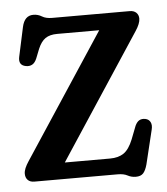

<svg xmlns="http://www.w3.org/2000/svg" viewBox="-53 -767 723 832"><g transform="rotate(-5 309.0 -351.0)"><path d="M558.5 -612 203 -71H400Q436.5 -71 459.8 -87Q483 -103 500 -145L522.5 -203Q530.5 -220 541.5 -225.8Q552.5 -231.5 567.5 -228.5Q582.5 -225.5 589 -212.5Q595.5 -199.5 590.5 -180L554.5 -31.5Q547.5 -6 536.8 5.8Q526 17.5 504.5 17.5Q485.5 17.5 469.2 8.8Q453 0 426.5 0H64.5Q46 0 36 -10.2Q26 -20.5 26 -37.5Q26 -49 31.5 -62Q37 -75 47 -90L401.5 -629H218.5Q186.5 -629 167.2 -615.8Q148 -602.5 135 -571.5L119 -531Q111 -512 98.8 -505.5Q86.5 -499 71.5 -502Q38.5 -508 46 -544L73.5 -671.5Q84 -720.5 122.5 -720.5Q143 -720.5 159.5 -710.2Q176 -700 203.5 -700H540Q558.5 -700 568.8 -690Q579 -680 579 -664Q579 -643 558.5 -612Z"/></g></svg>

Font: Fraunces 72pt SuperSoft SemiBold
Style: Regular
Weight: 600
Version: Version 1.000;[b76b70a41]